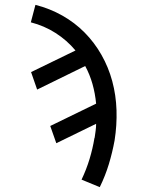

<svg xmlns="http://www.w3.org/2000/svg" viewBox="-20 -548 640 791"><path d="M391 223 316 192Q336 150 349 107Q362 64 369 21L370 19Q372 5 374 -9.5Q376 -24 376 -38L212 42L187 -29L376 -121Q372 -163 361 -202Q350 -241 331 -276L133 -179L108 -251L291 -340Q256 -382 209 -412Q162 -442 107 -456L126 -528Q185 -513 236.5 -484Q288 -455 328.5 -414Q369 -373 398 -322Q427 -271 442.5 -213.5Q458 -156 460 -94Q462 -32 452 31Q443 80 428.5 128Q414 176 391 223Z"/></svg>

Font: Iosevka HT Extended
Style: Italic
Weight: 400
Width: 7
Italic angle: -9°
Monospace: yes
Designer: Belleve Invis
Foundry: Belleve Invis
Version: Version 32.3.0; ttfautohint (v1.8.4)